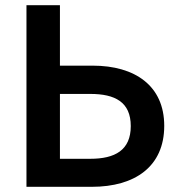

<svg xmlns="http://www.w3.org/2000/svg" viewBox="-20 -720 691 740"><path d="M82 0H334C500 0 613 -78 613 -235C613 -389 501 -467 337 -467H211V-700H82ZM328 -108H211V-358H328C423 -358 484 -327 484 -234C484 -141 423 -108 328 -108Z"/></svg>

Font: Chess Sans SemiBold
Style: Regular
Weight: 600
Designer: Wolf Bōese
Foundry: Wolf Bōese
Version: Version 7.223;Glyphs 3.3 (3306)